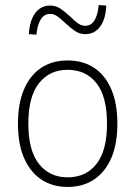

<svg xmlns="http://www.w3.org/2000/svg" viewBox="-20 -731 534 759"><path d="M247 8Q187 8 143 -21.5Q99 -51 75 -106.5Q51 -162 51 -242Q51 -322 75 -378Q99 -434 143 -463Q187 -492 247 -492Q308 -492 352 -463Q396 -434 420 -378Q444 -322 444 -242Q444 -162 420 -106.5Q396 -51 352 -21.5Q308 8 247 8ZM247 -30Q320 -30 361.5 -83Q403 -136 403 -242Q403 -349 361.5 -402Q320 -455 247 -455Q176 -455 134 -402Q92 -349 92 -242Q92 -136 134 -83Q176 -30 247 -30ZM124 -594 94 -596Q97 -649 119 -679Q141 -709 178 -709Q201 -709 219.5 -696.5Q238 -684 258 -665Q276 -647 289.5 -638Q303 -629 317 -629Q340 -629 353.5 -650.5Q367 -672 370 -711L400 -709Q398 -656 376 -626Q354 -596 317 -596Q295 -596 276.5 -608.5Q258 -621 237 -641Q219 -658 206 -667Q193 -676 178 -676Q155 -676 141.5 -655Q128 -634 124 -594Z"/></svg>

Font: Nunito Sans 12pt ExtraLight SemiCondensed
Style: Regular
Weight: 200
Width: 4
Version: Version 3.101;gftools[0.9.27]